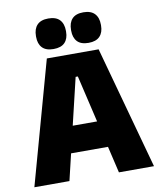

<svg xmlns="http://www.w3.org/2000/svg" viewBox="-91 -912 821 984"><g transform="rotate(-10 319.0 -420.0)"><path d="M7.5 0 185 -639H454.5L630 0H447.5L325.5 -520.5H314L190 0ZM175 -138.5V-276.5H461.5V-138.5ZM227.5 -680.5Q188.5 -680.5 169.2 -700.8Q150 -721 150 -757.5V-761.5Q150 -798.5 169.2 -819Q188.5 -839.5 227.5 -839.5Q267.5 -839.5 286.8 -819Q306 -798.5 306 -761.5V-757.5Q306 -721 286.8 -700.8Q267.5 -680.5 227.5 -680.5ZM410 -680.5Q370.5 -680.5 351.5 -700.8Q332.5 -721 332.5 -757.5V-761.5Q332.5 -798.5 351.5 -819Q370.5 -839.5 410 -839.5Q449 -839.5 468.5 -819Q488 -798.5 488 -761.5V-757.5Q488 -721 468.5 -700.8Q449 -680.5 410 -680.5Z"/></g></svg>

Font: Anek Bangla Medium ExtraBold
Style: Regular
Weight: 800
Version: Version 1.003